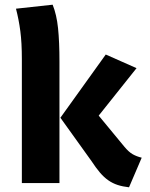

<svg xmlns="http://www.w3.org/2000/svg" viewBox="-20 -779 640 817"><path d="M237 -278 430 -547 561 -489 400 -287 509 -155Q528 -132 545 -122.5Q562 -113 583 -108L529 18Q502 15 480.5 8Q459 1 440.5 -12Q422 -25 405 -45Q388 -65 369 -94ZM233 0H73V-528Q73 -597 66.5 -646.5Q60 -696 48 -742L204 -759Q221 -717 227 -659Q233 -601 233 -517Z"/></svg>

Font: Qzxlaeiskcpccdgjqmyffctclhy
Style: Regular
Weight: 700
Monospace: yes
Designer: Carrois Corporate & Edenspiekermann
Foundry: Carrois Corporate GbR & Edenspiekermann AG
Version: Version 2.001